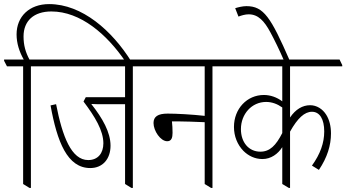

<svg xmlns="http://www.w3.org/2000/svg" viewBox="-43 -913 1692 938"><path d="M101 5H108V-589H201V-595L187 -622H101C82 -657 72 -692 72 -735C72 -811 122 -857 208 -857C350 -857 479 -746 570 -612H599C505 -763 358 -893 197 -893C100 -893 38 -832 38 -745C38 -702 51 -661 73 -622H-23V-616L-9 -589H70V-14Z M398 -92C460 -92 497 -138 497 -201C497 -267 458 -335 403 -405C412 -405 423 -404 432 -404H568V-14L599 5H606V-589H699V-595L685 -622H155V-616L169 -589H568V-438H376L365 -417C421 -343 462 -275 462 -213C462 -165 436 -131 388 -131C306 -131 262 -245 231 -404L204 -398C236 -220 286 -92 398 -92Z M774 -223C795 -223 800 -241 800 -264C800 -282 799 -304 797 -320C806 -320 819 -320 827 -320C855 -320 911 -318 957 -316V-14L988 5H995V-589H1087V-595L1073 -622H653V-616L667 -589H957V-347C894 -354 818 -358 776 -358C728 -358 707 -343 707 -312C707 -274 741 -223 774 -223Z M1239 -136C1281 -136 1315 -161 1336 -194V-14L1368 5H1374V-270C1411 -336 1445 -367 1481 -367C1519 -367 1541 -331 1541 -271C1541 -215 1522 -161 1481 -104L1515 -83C1556 -144 1574 -203 1574 -261C1574 -297 1566 -328 1551 -352C1533 -381 1504 -399 1472 -399C1435 -399 1401 -379 1374 -339V-589H1629V-595L1616 -622H1042V-616L1056 -589H1336V-418C1309 -438 1278 -449 1246 -449C1164 -449 1100 -382 1100 -293C1100 -247 1117 -206 1146 -176C1170 -152 1202 -136 1239 -136ZM1134 -282C1134 -356 1187 -415 1257 -415C1286 -415 1312 -405 1336 -388V-263C1305 -202 1275 -172 1229 -172C1172 -172 1134 -218 1134 -282Z M1344 -618H1372C1280 -829 1245 -883 1161 -883C1143 -883 1122 -878 1106 -873L1122 -832C1138 -838 1155 -843 1172 -843C1218 -843 1248 -811 1278 -755C1297 -720 1323 -667 1344 -618Z"/></svg>

Font: Noto Serif Devanagari ExtraCondensed ExtraLight
Style: Regular
Weight: 200
Width: 2
Designer: Universal Thirst, Indian Type Foundry and the Monotype Design Team
Foundry: Monotype Imaging Inc.
Version: Version 2.004